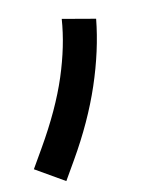

<svg xmlns="http://www.w3.org/2000/svg" viewBox="-130 -727 578 787"><g transform="rotate(20 159.0 -333.5)"><path d="M149.4 -667Q203.1 -547.9 232.7 -403.3Q262.2 -258.8 262.2 -90.3V0H120.6V-91.8Q120.6 -261.2 93.3 -389.9Q65.9 -518.6 17.1 -618.2Z"/></g></svg>

Font: Vazir Black FD-WOL
Style: Black-FD-WOL
Weight: 900
Designer: Saber Rastikerdar
Foundry: Saber Rastikerdar
Version: Version 30.0.0